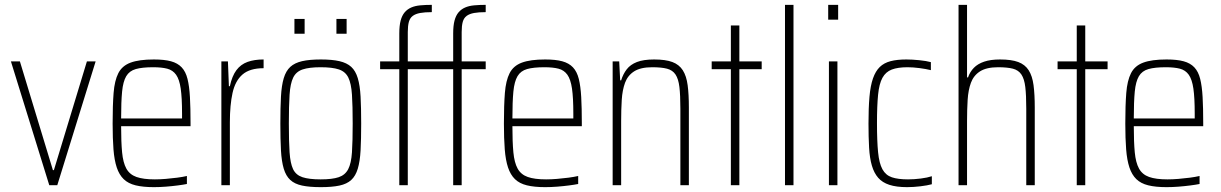

<svg xmlns="http://www.w3.org/2000/svg" viewBox="-20 -763 5031 791"><path d="M183 0 25 -510H62L198 -62H202L338 -510H374L216 0Z M614 8Q569 8 538.5 0.5Q508 -7 489.5 -25Q471 -43 461 -73Q451 -103 447.5 -147.5Q444 -192 444 -254Q444 -329 448 -380Q452 -431 467.5 -461.5Q483 -492 518 -505Q553 -518 614 -518Q657 -518 684.5 -510.5Q712 -503 728.5 -485.5Q745 -468 752.5 -438Q760 -408 762.5 -363Q765 -318 765 -256V-243H479Q479 -178 483 -135.5Q487 -93 500.5 -68.5Q514 -44 542 -34Q570 -24 618 -24Q639 -24 663 -26Q687 -28 710 -31Q733 -34 750 -38V-5Q735 -2 712 1Q689 4 663.5 6Q638 8 614 8ZM730 -256V-296Q730 -360 724.5 -398Q719 -436 705.5 -455Q692 -474 669 -480Q646 -486 611 -486Q566 -486 539.5 -478.5Q513 -471 500 -449Q487 -427 483 -385.5Q479 -344 479 -275H748Z M892 0V-510H919L923 -408H927Q936 -450 954 -474Q972 -498 1000 -508Q1028 -518 1066 -518V-482Q1009 -482 979 -456Q949 -430 938 -380Q927 -330 927 -259V0Z M1302 8Q1255 8 1224.5 1.5Q1194 -5 1176 -21.5Q1158 -38 1149 -68Q1140 -98 1137.5 -143.5Q1135 -189 1135 -254Q1135 -319 1137.5 -365Q1140 -411 1149 -441Q1158 -471 1176 -487.5Q1194 -504 1224.5 -511Q1255 -518 1302 -518Q1348 -518 1378.5 -511Q1409 -504 1427 -487.5Q1445 -471 1454 -441Q1463 -411 1465.5 -365Q1468 -319 1468 -254Q1468 -189 1465.5 -143.5Q1463 -98 1454 -68Q1445 -38 1427 -21.5Q1409 -5 1378.5 1.5Q1348 8 1302 8ZM1301 -24Q1349 -24 1375.5 -33Q1402 -42 1414.5 -66Q1427 -90 1430 -135.5Q1433 -181 1433 -254Q1433 -327 1430 -373Q1427 -419 1415 -443.5Q1403 -468 1376 -477Q1349 -486 1301 -486Q1254 -486 1227 -477Q1200 -468 1188 -443.5Q1176 -419 1173 -373Q1170 -327 1170 -254Q1170 -181 1173 -135.5Q1176 -90 1187.5 -66Q1199 -42 1226 -33Q1253 -24 1301 -24ZM1193 -624V-685H1235V-624ZM1366 -624V-685H1408V-624Z M1625 0V-478H1546V-510H1625V-625Q1625 -657 1630.5 -678Q1636 -699 1647 -712Q1658 -725 1674 -732Q1690 -739 1711.5 -741Q1733 -743 1759 -743V-713Q1730 -713 1711 -709.5Q1692 -706 1680.5 -697.5Q1669 -689 1664.5 -673Q1660 -657 1660 -631V-510H1847V-625Q1847 -657 1852.5 -678Q1858 -699 1869 -712Q1880 -725 1896 -732Q1912 -739 1933.5 -741Q1955 -743 1981 -743V-713Q1952 -713 1933 -709.5Q1914 -706 1902.5 -697.5Q1891 -689 1886.5 -673Q1882 -657 1882 -631V-510H1981V-478H1882V0H1847V-478H1660V0Z M2226 8Q2181 8 2150.5 0.5Q2120 -7 2101.5 -25Q2083 -43 2073 -73Q2063 -103 2059.5 -147.5Q2056 -192 2056 -254Q2056 -329 2060 -380Q2064 -431 2079.5 -461.5Q2095 -492 2130 -505Q2165 -518 2226 -518Q2269 -518 2296.5 -510.5Q2324 -503 2340.5 -485.5Q2357 -468 2364.5 -438Q2372 -408 2374.5 -363Q2377 -318 2377 -256V-243H2091Q2091 -178 2095 -135.5Q2099 -93 2112.5 -68.5Q2126 -44 2154 -34Q2182 -24 2230 -24Q2251 -24 2275 -26Q2299 -28 2322 -31Q2345 -34 2362 -38V-5Q2347 -2 2324 1Q2301 4 2275.5 6Q2250 8 2226 8ZM2342 -256V-296Q2342 -360 2336.5 -398Q2331 -436 2317.5 -455Q2304 -474 2281 -480Q2258 -486 2223 -486Q2178 -486 2151.5 -478.5Q2125 -471 2112 -449Q2099 -427 2095 -385.5Q2091 -344 2091 -275H2360Z M2504 0V-510H2531L2535 -432H2539Q2547 -458 2562 -477.5Q2577 -497 2604 -507.5Q2631 -518 2675 -518Q2722 -518 2750 -507.5Q2778 -497 2793 -473.5Q2808 -450 2813 -412Q2818 -374 2818 -320V0H2783V-315Q2783 -371 2779 -404.5Q2775 -438 2763 -456Q2751 -474 2728 -480Q2705 -486 2667 -486Q2619 -486 2592.5 -469Q2566 -452 2555 -422Q2544 -392 2541.5 -351.5Q2539 -311 2539 -264V0Z M2991 0V-478H2912V-510H2991V-658H3026V-510H3118V-478H3026V0Z M3214 0V-743H3249V0Z M3392 -682V-743H3433V-682ZM3395 0V-510H3430V0Z M3717 8Q3673 8 3644 -1.5Q3615 -11 3598 -30.5Q3581 -50 3572 -80.5Q3563 -111 3560.5 -154.5Q3558 -198 3558 -254Q3558 -318 3562 -364Q3566 -410 3576.5 -440Q3587 -470 3604.5 -487Q3622 -504 3649 -511Q3676 -518 3714 -518Q3738 -518 3767.5 -515Q3797 -512 3815 -507V-474Q3795 -479 3768 -482.5Q3741 -486 3719 -486Q3679 -486 3654 -476.5Q3629 -467 3615.5 -442.5Q3602 -418 3597.5 -372.5Q3593 -327 3593 -256Q3593 -182 3597.5 -136Q3602 -90 3615.5 -65.5Q3629 -41 3654.5 -32.5Q3680 -24 3721 -24Q3746 -24 3773.5 -27.5Q3801 -31 3819 -37V-4Q3801 1 3772 4.5Q3743 8 3717 8Z M3929 0V-743H3964V-444H3968Q3976 -467 3992 -483.5Q4008 -500 4034.5 -509Q4061 -518 4100 -518Q4147 -518 4175 -507.5Q4203 -497 4218 -473.5Q4233 -450 4238 -412Q4243 -374 4243 -320V0H4208V-315Q4208 -371 4204 -404.5Q4200 -438 4188 -456Q4176 -474 4153 -480Q4130 -486 4092 -486Q4044 -486 4017.5 -469Q3991 -452 3980 -422Q3969 -392 3966.5 -351.5Q3964 -311 3964 -264V0Z M4416 0V-478H4337V-510H4416V-658H4451V-510H4543V-478H4451V0Z M4786 8Q4741 8 4710.5 0.5Q4680 -7 4661.5 -25Q4643 -43 4633 -73Q4623 -103 4619.5 -147.5Q4616 -192 4616 -254Q4616 -329 4620 -380Q4624 -431 4639.5 -461.5Q4655 -492 4690 -505Q4725 -518 4786 -518Q4829 -518 4856.5 -510.5Q4884 -503 4900.5 -485.5Q4917 -468 4924.5 -438Q4932 -408 4934.5 -363Q4937 -318 4937 -256V-243H4651Q4651 -178 4655 -135.5Q4659 -93 4672.5 -68.5Q4686 -44 4714 -34Q4742 -24 4790 -24Q4811 -24 4835 -26Q4859 -28 4882 -31Q4905 -34 4922 -38V-5Q4907 -2 4884 1Q4861 4 4835.5 6Q4810 8 4786 8ZM4902 -256V-296Q4902 -360 4896.5 -398Q4891 -436 4877.5 -455Q4864 -474 4841 -480Q4818 -486 4783 -486Q4738 -486 4711.5 -478.5Q4685 -471 4672 -449Q4659 -427 4655 -385.5Q4651 -344 4651 -275H4920Z"/></svg>

Font: Saira Condensed Thin
Style: Regular
Weight: 250
Width: 3
Designer: Hector Gatti with collaboration of the Omnibus-Type team
Foundry: Omnibus-Type
Version: Version 1.101